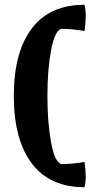

<svg xmlns="http://www.w3.org/2000/svg" viewBox="-20 -667 386 806"><path d="M38 -264Q38 -448 113.5 -547.5Q189 -647 335 -647Q340 -622 340 -605Q340 -577 335 -537Q278 -546 238 -546Q210 -539 194.5 -456.5Q179 -374 179 -264Q179 -153 194.5 -69Q210 15 238 22Q278 22 335 13Q340 50 340 77Q340 94 335 119Q189 119 113.5 19Q38 -81 38 -264Z"/></svg>

Font: Mirza
Style: Bold
Weight: 700
Designer: Arabic design by Kourosh Beigpour, Latin design by Eduardo Tunni, engineering by Lasse Fister
Version: Version 1.0010g